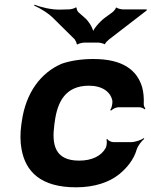

<svg xmlns="http://www.w3.org/2000/svg" viewBox="-20 -790 647 820"><path d="M212 -257 214 -271C225 -353 258 -424 360 -424C416 -424 453 -398 460 -359C461 -349 457 -326 450 -320L455 -318C460 -324 476 -332 486 -332H575C583 -332 594 -327 598 -323L601 -326C598 -330 593 -339 594 -347C595 -372 593 -396 587 -418C565 -491 504 -538 379 -538C328 -538 282 -531 244 -518C153 -479 90 -393 73 -271L71 -257C66 -220 66 -185 72 -153C89 -57 154 10 305 10C386 10 448 -13 488 -45C519 -70 551 -106 564 -152C569 -168 586 -189 596 -197L594 -200C583 -192 557 -183 540 -183H464C455 -183 441 -190 439 -196L434 -194C438 -188 436 -168 432 -159C413 -124 373 -104 318 -104C213 -104 201 -174 212 -257ZM342 -714 317 -736C312 -739 305 -753 308 -757L302 -758C300 -754 281 -750 275 -750L236 -749C199 -748 152 -760 127 -770L126 -766C150 -756 190 -732 213 -707L299 -622C302 -618 309 -605 307 -602L312 -600C314 -604 333 -608 339 -608H400C406 -608 424 -604 426 -601L429 -602C428 -605 441 -618 445 -621L606 -745L607 -750H504C498 -750 479 -754 479 -758L474 -756C476 -753 463 -739 458 -736L429 -715C407 -699 376 -664 374 -647H379C381 -664 360 -699 342 -714Z"/></svg>

Font: Asimov
Style: EdgeWideIt
Weight: 500
Designer: Google
Version: Version 2.000980: 2014